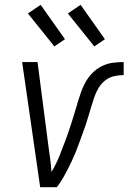

<svg xmlns="http://www.w3.org/2000/svg" viewBox="-20 -778 534 798"><path d="M147 0 72 -520H136L181 -173Q185 -146 188.5 -118.5Q192 -91 194 -63Q214 -97 228 -132Q242 -167 255 -202.5Q268 -238 279 -273.5Q290 -309 301 -345V-347Q308 -369 315.5 -391.5Q323 -414 334.5 -435Q346 -456 363.5 -474Q381 -492 403 -503Q425 -514 448 -517Q471 -520 494 -520V-466Q475 -466 454.5 -461.5Q434 -457 417.5 -444Q401 -431 390 -413Q379 -395 372.5 -375.5Q366 -356 360 -337Q354 -318 348.5 -298.5Q343 -279 336.5 -260Q330 -241 323 -222Q316 -203 309 -183.5Q302 -164 294.5 -145.5Q287 -127 278 -108Q269 -89 259.5 -70.5Q250 -52 239.5 -34Q229 -16 216 0ZM372 -585 262 -722 315 -758 416 -615ZM206 -585 96 -722 149 -758 250 -615Z"/></svg>

Font: Iosevka QP Light
Style: Italic
Weight: 300
Italic angle: -9°
Designer: Belleve Invis
Foundry: Belleve Invis
Version: Version 20.0.0; ttfautohint (v1.8.4)